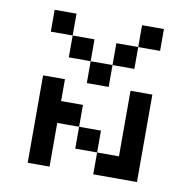

<svg xmlns="http://www.w3.org/2000/svg" viewBox="-71 -679 751 751"><g transform="rotate(10 304.0 -304.0)"><path d="M260.4 -434H173.6V-520.8H260.4ZM347.2 -520.8H434V-434H347.2ZM434 -520.8V-607.6H520.8V-520.8ZM260.4 -173.6H173.6V0H86.8V-347.2H173.6V-260.4H260.4ZM347.2 -86.8H434V-347.2H520.8V0H347.2ZM347.2 -86.8H260.4V-173.6H347.2ZM173.6 -520.8H86.8V-607.6H173.6ZM260.4 -434H347.2V-347.2H260.4Z"/></g></svg>

Font: 8-bit Operator+ 8
Style: Regular
Weight: 400
Designer: GrandChaos9000
Version: Version 1.3.0 - August 1, 2014